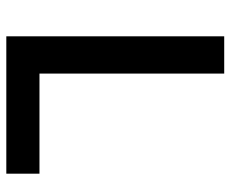

<svg xmlns="http://www.w3.org/2000/svg" viewBox="-81 -649 730 608"><g transform="rotate(90 284.0 -345.0)"><path d="M95 0V-690H213V-105H530V0Z"/></g></svg>

Font: Radio Canada Medium
Style: Regular
Weight: 500
Designer: Charles Daoud, Etienne Aubert Bonn, Alexandre Saumier Demers, Jacques Le Bailly
Foundry: Radio-Canada
Version: Version 2.104; ttfautohint (v1.8.4.7-5d5b);gftools[0.9.28.de